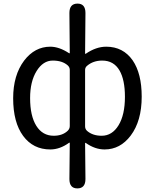

<svg xmlns="http://www.w3.org/2000/svg" viewBox="-20 -816 860 1065"><path d="M409 229Q365 229 365 177L367 -22Q367 -27 363 -24Q312 13 259 13Q164 13 108.5 -62Q53 -137 53 -271Q53 -399 114 -480Q173 -557 259 -557Q308 -557 363 -521Q367 -518 367 -523L365 -744Q365 -796 410 -796Q454 -796 454 -744L452 -520Q452 -515 456 -518Q513 -557 569 -557Q663 -557 716 -481Q766 -408 766 -280Q766 -145 705 -64Q647 13 560 13Q507 13 456 -23Q452 -26 452 -21L454 177Q454 229 409 229ZM278 -63Q327 -63 356 -91Q367 -102 367 -117V-428Q367 -443 356 -453Q326 -480 272.5 -480Q219 -480 183 -422Q147 -364 147 -272Q147 -173 181.5 -118Q216 -63 278 -63ZM544 -63Q602 -63 637.5 -121Q673 -179 673 -279Q673 -373 643 -425Q611 -480 547 -480Q497 -480 463 -451Q452 -442 452 -428V-115Q452 -100 463 -90Q494 -63 544 -63Z"/></svg>

Font: Resource Han Rounded CN
Style: Regular
Weight: 400
Designer: Cyano Hao (round all glyphs); Ryoko NISHIZUKA  (kana, bopomofo & ideographs); Paul D. Hunt (Latin, Greek & Cyrillic); Sa
Foundry: Cyano Hao
Version: 0.990